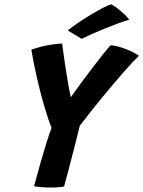

<svg xmlns="http://www.w3.org/2000/svg" viewBox="-20 -861 658 882"><path d="M217 -274Q209.5 -291 200.8 -317.2Q192 -343.5 182.8 -375Q173.5 -406.5 164.8 -441Q156 -475.5 148.2 -509.8Q140.5 -544 134.2 -575.8Q128 -607.5 124 -633Q168.5 -648 204.5 -654.2Q240.5 -660.5 265.5 -661Q266.5 -652.5 269.5 -630.5Q272.5 -608.5 276.8 -579.2Q281 -550 286 -519Q291 -488 296 -460.2Q301 -432.5 305.5 -414.5Q314 -426.5 331 -450.2Q348 -474 370 -503.5Q392 -533 414.8 -562.5Q437.5 -592 457 -616.5Q476.5 -641 488.5 -653.5Q512.5 -651 537.5 -643Q562.5 -635 583.8 -624.8Q605 -614.5 618 -605Q588 -575.5 545.8 -527.2Q503.5 -479 452.5 -417Q401.5 -355 346.5 -283.5Q340.5 -259 332.8 -228.2Q325 -197.5 317.8 -168.8Q310.5 -140 305.5 -121.5Q300 -99.5 293.2 -74.2Q286.5 -49 281.2 -29.8Q276 -10.5 274.5 -4.5Q268 -2.5 250.8 -1Q233.5 0.5 213.5 0.5Q192 0.5 171.2 -1.2Q150.5 -3 136.5 -5.5Q150.5 -58 165.2 -110Q180 -162 193.5 -205.2Q207 -248.5 217 -274ZM492 -841Q512 -829.5 529.2 -815Q546.5 -800.5 558.5 -788.2Q570.5 -776 573.5 -770.5Q553.5 -765 522.2 -753.5Q491 -742 457.5 -728.2Q424 -714.5 396.2 -702Q368.5 -689.5 355 -682.5L291.5 -721Q308.5 -735.5 336.8 -754.8Q365 -774 396 -792.8Q427 -811.5 453.2 -825Q479.5 -838.5 492 -841Z"/></svg>

Font: Grandstander Thin SemiBold
Style: Italic
Weight: 600
Italic angle: -15°
Version: Version 1.200